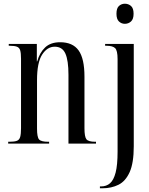

<svg xmlns="http://www.w3.org/2000/svg" viewBox="-20 -772 801 1032"><path d="M651 -644Q633 -644 619.5 -656.5Q606 -669 606 -698Q606 -728 619.5 -740Q633 -752 651 -752Q670 -752 684 -740Q698 -728 698 -698Q698 -669 684 -656.5Q670 -644 651 -644ZM517 240V230H523Q552 230 571.5 213Q591 196 601.5 155.5Q612 115 612 43V-454Q612 -501 598.5 -513.5Q585 -526 553 -526H545V-536H699V14Q699 104 677 153Q655 202 617 221Q579 240 531 240ZM24 0V-10H30Q57 -10 70.5 -15Q84 -20 88.5 -36Q93 -52 93 -83V-456Q93 -487 88.5 -501.5Q84 -516 71 -521Q58 -526 32 -526H27V-536H178V-442H180Q193 -489 222.5 -517Q252 -545 303 -545Q371 -545 402.5 -501Q434 -457 434 -360V-83Q434 -37 444.5 -23.5Q455 -10 492 -10H496V0H348V-370Q348 -447 331.5 -484Q315 -521 274 -521Q234 -521 206.5 -478.5Q179 -436 179 -341V-81Q179 -35 190 -22.5Q201 -10 239 -10H244V0Z"/></svg>

Font: Noto Serif Display ExtraCondensed
Style: Regular
Weight: 400
Width: 2
Designer: Monotype Design Team
Foundry: Monotype Imaging Inc.
Version: Version 2.009